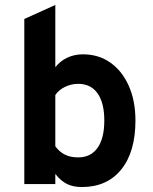

<svg xmlns="http://www.w3.org/2000/svg" viewBox="-20 -742 617 774"><path d="M310 12Q275 12 249.8 -0.5Q224.5 -13 203 -41V0H78V-665.5L203 -722V-471Q222.5 -496 251.2 -509.5Q280 -523 314 -523Q377.5 -523 425 -489.5Q472.5 -456 499.2 -395.8Q526 -335.5 526 -256Q526 -129.5 468.8 -58.8Q411.5 12 310 12ZM295 -107.5Q346 -107.5 373.2 -146Q400.5 -184.5 400.5 -256Q400.5 -327.5 373.2 -365.8Q346 -404 295 -404Q267 -404 242 -391.8Q217 -379.5 203 -359V-152.5Q218.5 -130.5 241 -119Q263.5 -107.5 295 -107.5Z"/></svg>

Font: Undotted
Style: Bold
Weight: 700
Designer: Delve Withrington, Dave Bailey, Thomas Jockin
Foundry: Delve Fonts LLC
Version: Version 4.000